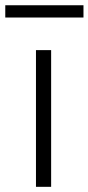

<svg xmlns="http://www.w3.org/2000/svg" viewBox="-57 -722 342 742"><path d="M0 0ZM140.6 0H82V-528.3H140.6ZM265.6 -654.3H-36.6V-701.7H265.6Z"/></svg>

Font: Roboto Light
Style: Regular
Weight: 300
Designer: Google
Version: Version 2.134; 2016; ttfautohint (v1.6)